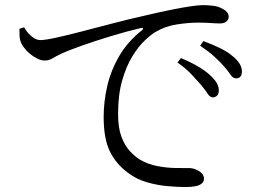

<svg xmlns="http://www.w3.org/2000/svg" viewBox="-20 -727 1040 752"><path d="M767.2 -394.6Q751 -413.3 729.5 -436.2Q708 -459.2 675.2 -482.2L688.7 -499.5Q726.4 -483.9 755.5 -466.8Q784.6 -449.6 803.3 -432.2Q821.5 -415.2 829.3 -401.2Q837.2 -387.2 837 -372.4Q837 -360.2 830.5 -352.9Q824 -345.6 812.9 -345.6Q802.3 -345.8 792.6 -360.9Q782.9 -376.1 767.2 -394.6ZM856.6 -468.1Q839.1 -487.5 818.6 -506.2Q798.1 -525 764 -547.9L776.6 -566.1Q814.5 -552.2 843.7 -537.6Q873 -523 890.3 -507.8Q910.1 -491.7 918.8 -477Q927.5 -462.3 927.5 -445.8Q927.5 -433.4 921.4 -426.7Q915.4 -420.1 904.5 -420.1Q892.4 -420.1 882.7 -434.6Q873 -449.1 856.6 -468.1ZM74.5 -620.2 56 -614.1Q56.7 -602.9 56.5 -591.4Q56.2 -579.9 59.4 -568.4Q63.3 -555.3 73.2 -541.7Q83 -528.2 97.1 -516.4Q111.2 -504.6 126.6 -497.2Q141.9 -489.9 155.4 -489.9Q171.5 -489.9 186.6 -498.9Q201.8 -508 216.2 -514.8Q247 -529.3 299.3 -547.8Q351.6 -566.2 413.1 -585Q474.6 -603.8 530 -616.8Q538.8 -618.8 540.1 -615.7Q541.4 -612.6 536 -608.4Q479.8 -563.9 446.8 -507.2Q413.9 -450.5 399.9 -389.3Q386 -328.2 386 -269.1Q386 -184.1 410.2 -134.3Q434.5 -84.5 481.4 -50.1Q515.3 -24.4 556.6 -12.8Q597.8 -1.1 637.8 2.2Q677.7 5.6 706.5 5.6Q729.5 5.6 745.4 2.4Q761.4 -0.7 770.2 -8.2Q779 -15.7 779 -27.3Q779 -39.8 769.4 -49Q759.9 -58.1 746.6 -63.4Q733.3 -68.7 721.2 -68.7Q701.5 -68.7 667.9 -69Q634.3 -69.4 597.3 -76.3Q560.2 -83.2 527.1 -102.3Q507.2 -115 487.9 -136Q468.6 -156.9 455.5 -191.7Q442.5 -226.5 442.5 -281Q442.5 -356.4 458.5 -411.7Q474.4 -467.1 497.9 -505.6Q521.5 -544.1 546.1 -567.5Q570.7 -591 587.4 -600.8Q625.3 -624.1 672.2 -631.3Q719.1 -638.4 755.3 -638.4Q783.5 -638.4 805.3 -636.8Q827 -635.2 841.9 -635.2Q858.3 -635.2 867 -642.9Q875.7 -650.6 875.7 -661Q875.7 -671.8 868.7 -680Q861.6 -688.2 845.2 -695.8Q833.2 -702.1 813.8 -704.5Q794.3 -706.9 774.3 -706.9Q757.7 -706.9 726.4 -702.3Q695.1 -697.6 650.2 -688.7Q605.3 -679.7 547.2 -665.9Q485.5 -652.1 421.4 -635.4Q357.3 -618.8 299.9 -603.7Q242.6 -588.7 199.7 -579.4Q156.8 -570 137.5 -570Q120.5 -570 102.6 -585.6Q84.7 -601.2 74.5 -620.2Z"/></svg>

Font: Early Summer Mincho VF
Style: Regular
Weight: 250
Designer: GuiWonder
Version: Version 1.002